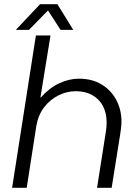

<svg xmlns="http://www.w3.org/2000/svg" viewBox="-20 -900 672 920"><path d="M38 0 152 -730H222L174 -435L175 -432Q215 -478 263 -500.5Q311 -523 358 -523Q421 -523 466.5 -495.5Q512 -468 537 -421.5Q562 -375 562 -317Q562 -303 560 -286.5Q558 -270 556 -257L515 0H445L487 -267Q489 -278 490 -289.5Q491 -301 491 -313Q491 -358 473.5 -391.5Q456 -425 422.5 -444Q389 -463 343 -463Q300 -463 260 -443Q220 -423 191.5 -386Q163 -349 154 -296L108 0ZM56 -757 172 -880H255L331 -757H270L210 -850L119 -757Z"/></svg>

Font: MuseoModerno Thin Light
Style: Italic
Weight: 300
Italic angle: -9°
Version: Version 1.003